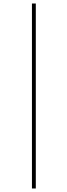

<svg xmlns="http://www.w3.org/2000/svg" viewBox="-20 -816 384 1094"><path d="M184 258V-796H162V258Z"/></svg>

Font: Perun Thin
Style: Regular
Weight: 100
Foundry: Copyright (c) Stefan Peev, Context Ltd, 2016
Version: Version 1.089